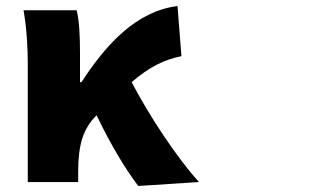

<svg xmlns="http://www.w3.org/2000/svg" viewBox="-20 -563 1040 636"><path d="M72 -352V40H239V5C239 -82 255 -136 298 -179L300 -181C350 -77 397 -1 438 53L639 40C564 -43 474 -180 416 -291C476 -342 523 -365 581 -377L568 -543C433 -526 333 -419 250 -291H245V-387C245 -441 243 -492 234 -529H58C69 -468 72 -397 72 -352Z"/></svg>

Font: コーポレート・ロゴ ver3 Bold
Style: Regular
Weight: 700
Designer: [KANA_main] LOGOTYPE.JP [Source Han Sans] Ryoko NISHIZUKA 西塚涼子 (kana, bopomofo & ideographs); Paul D. Hunt (Latin, Greek
Version: Version 12.001;FEAKit 1.0